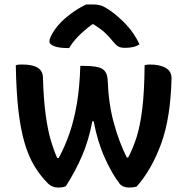

<svg xmlns="http://www.w3.org/2000/svg" viewBox="-20 -833 840 863"><path d="M341 -537H355Q421 -537 442 -522Q463 -507 464 -471Q468 -366 492 -279Q516 -192 550 -125H556Q578 -166 594 -216.5Q610 -267 619.5 -344Q629 -421 630 -540Q641 -543 654 -543Q698 -543 724.5 -528Q751 -513 751 -481Q747 -304 704.5 -187.5Q662 -71 594 6Q579 10 560 10Q532 10 518 -7Q483 -52 450.5 -124.5Q418 -197 401 -288H395Q379 -203 349.5 -134Q320 -65 276 4Q264 10 240 10Q214 10 195 -9Q161 -43 134.5 -87Q108 -131 90 -192.5Q72 -254 62.5 -339Q53 -424 51 -540Q57 -542 64.5 -542.5Q72 -543 81 -543Q173 -543 173 -484Q176 -387 185 -319.5Q194 -252 207.5 -205.5Q221 -159 237 -123H244Q273 -177 293 -235.5Q313 -294 325.5 -367Q338 -440 341 -537ZM368 -813H396Q419 -813 435.5 -807.5Q452 -802 480 -782Q515 -757 549 -720.5Q583 -684 607 -634Q594 -625 578 -621.5Q562 -618 541 -618Q522 -618 511 -624.5Q500 -631 484 -651Q470 -669 451 -686.5Q432 -704 400 -724H395Q356 -695 330.5 -668.5Q305 -642 291 -617H285Q245 -617 223.5 -625.5Q202 -634 202 -647Q202 -655 208 -668.5Q214 -682 227 -701Q251 -735 291.5 -766Q332 -797 368 -813Z"/></svg>

Font: Recursive Sn Csl St SmB
Style: Regular
Weight: 600
Version: Version 1.079;hotconv 1.0.112;makeotfexe 2.5.65598; ttfautoh